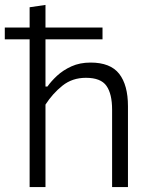

<svg xmlns="http://www.w3.org/2000/svg" viewBox="-28 -761 618 781"><path d="M92.5 0V-601H-8.5V-649H92.5V-731.5L157 -741V-649H389V-601H157V-409H165Q180 -430.5 204.2 -453Q228.5 -475.5 262.5 -491Q296.5 -506.5 340.5 -506.5Q421 -506.5 456.8 -460.8Q492.5 -415 492.5 -329V0H428V-315Q428 -379 405 -411.8Q382 -444.5 321.5 -444.5Q266 -444.5 226 -412.5Q186 -380.5 157 -335.5V0Z"/></svg>

Font: Heraclito Light
Style: Regular
Weight: 300
Designer: Kostas Bartsokas (font) & Cristiano Sobral (main changes)
Foundry: Kostas Bartsokas (font) & Cristiano Sobral (main changes)
Version: Version 1.00;July 8, 2020;FontCreator 13.0.0.2655 64-bit